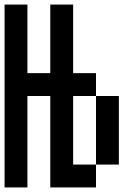

<svg xmlns="http://www.w3.org/2000/svg" viewBox="-20 -920 540 840"><path d="M0 -100V-900H100V-600H200V-900H300V-600H400V-500H300V-200H400V-100H200V-500H100V-100ZM400 -200V-500H500V-200Z"/></svg>

Font: GalmuriMono9 Regular
Style: Regular
Weight: 400
Designer: Lee Minseo (quiple)
Version: Version 2.399;hotconv 1.1.1;makeotfexe 2.6.0 DEVELOPMENT